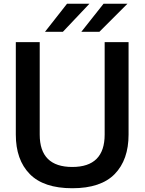

<svg xmlns="http://www.w3.org/2000/svg" viewBox="-20 -987 768 1020"><path d="M64 -272V-763H191V-272Q191 -100 364 -100Q536 -100 536 -272V-763H663V-272Q663 -138 589.5 -62.5Q516 13 364 13Q212 13 138 -62.5Q64 -138 64 -272ZM314 -818H219L336 -967H455ZM508 -818H412L530 -967H657Z"/></svg>

Font: Open Sauce One SemiBold
Style: Regular
Weight: 600
Designer: Alfredo Marco Pradil
Foundry: Creative Sauce Fz LLC
Version: Version 1.477